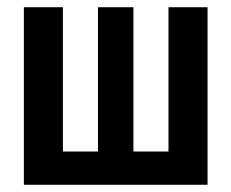

<svg xmlns="http://www.w3.org/2000/svg" viewBox="-20 -511 640 531"><path d="M46 0V-491H154V-92H251V-491H349V-92H446V-491H554V0Z"/></svg>

Font: Source Code Pro SemiBold
Style: Regular
Weight: 600
Monospace: yes
Designer: Paul D. Hunt, Teo Tuominen
Foundry: Adobe Systems Incorporated
Version: Version 1.018;hotconv 1.0.116;makeotfexe 2.5.65601